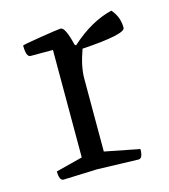

<svg xmlns="http://www.w3.org/2000/svg" viewBox="-79 -533 524 597"><g transform="rotate(-15 183.0 -234.5)"><path d="M199 -393Q265 -453 333 -469Q356 -443 356 -408Q356 -387 216 -378Q197 -326 197 -287V-52L309 -30Q309 0 295 0L163 -4L54 0Q40 0 40 -30L126 -52V-398H54Q40 -398 40 -435Q40 -437 99.5 -446.5Q159 -456 166 -456Q181 -456 195 -397Z"/></g></svg>

Font: Mate
Style: Regular
Weight: 400
Designer: Eduardo Rodriguez Tunni
Foundry: Eduardo Rodriguez Tunni
Version: Version 1.002